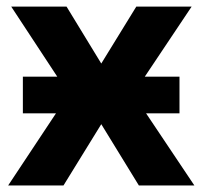

<svg xmlns="http://www.w3.org/2000/svg" viewBox="-20 -566 618 586"><path d="M49.8 -332H154.8L14.2 -545.9H183.1L289.1 -372.1L396 -545.9H564.9L421.9 -332H527.8V-220.2H425.8L573.2 0H403.8L289.1 -187L173.8 0H4.9L150.9 -220.2H49.8Z"/></svg>

Font: Open Sans
Style: Bold
Weight: 700
Designer: Monotype Design Team
Foundry: Monotype Imaging Inc.
Version: Version 3.000; ttfautohint (v1.8.4)